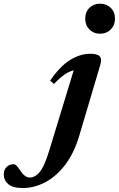

<svg xmlns="http://www.w3.org/2000/svg" viewBox="-247 -730 628 1016"><path d="M204 -631Q204 -666.5 226.2 -688.5Q248.5 -710.5 282.5 -710.5Q316.5 -710.5 339 -688.5Q361.5 -666.5 361.5 -631Q361.5 -596.5 339 -574Q316.5 -551.5 282.5 -551.5Q248.5 -551.5 226.2 -574Q204 -596.5 204 -631ZM172.5 -12Q145 80.5 97.8 142.2Q50.5 204 -7.8 234.5Q-66 265 -126.5 265Q-179 265 -203 244.5Q-227 224 -227 192.5Q-227 169 -212.5 154Q-198 139 -173.5 139Q-167.5 139 -160 146.2Q-152.5 153.5 -139.5 173Q-126 193 -113.8 201.2Q-101.5 209.5 -90.5 209.5Q-60.5 209.5 -36 179.2Q-11.5 149 13.5 67L143 -358Q117 -351.5 91.8 -333.5Q66.5 -315.5 38.5 -285.5L18.5 -303.5Q70 -379 123.5 -412.2Q177 -445.5 230 -445.5Q268 -445.5 280.5 -432.2Q293 -419 284.5 -389.5Z"/></svg>

Font: Newsreader Text
Style: Bold Italic
Weight: 700
Italic angle: -17°
Designer: Hugues Gentile
Foundry: Production Type
Version: Version 1.001